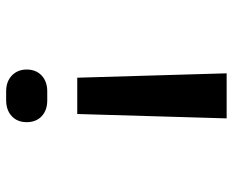

<svg xmlns="http://www.w3.org/2000/svg" viewBox="-88 -682 775 640"><g transform="rotate(90 300.0 -362.5)"><path d="M239.5 -232 224.9 -730H375.1L360.5 -232ZM285 5Q252.2 5 232.2 -14.1Q212.3 -33.2 212.3 -63.5Q212.3 -94.6 232.2 -113.3Q252.2 -132 285 -132H315Q348.2 -132 368 -113.4Q387.7 -94.7 387.7 -63.6Q387.7 -32.5 367.8 -13.8Q347.8 5 314.2 5Z"/></g></svg>

Font: JetBrains Mono
Style: Regular
Weight: 400
Monospace: yes
Designer: Philipp Nurullin, Konstantin Bulenkov
Foundry: JetBrains
Version: Version 2.305